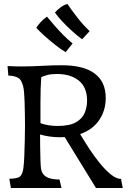

<svg xmlns="http://www.w3.org/2000/svg" viewBox="-20 -948 649 968"><path d="M35 0 27 -47Q68 -47 81 -58.5Q94 -70 98 -101Q101 -122 102.5 -161Q104 -200 105 -242Q106 -284 106 -315Q106 -340 105.5 -371.5Q105 -403 104 -433Q103 -463 101 -484Q99 -518 85.5 -541.5Q72 -565 22 -567L18 -615Q36 -614 54 -613.5Q72 -613 88 -613Q134 -613 189 -616Q220 -618 249 -618.5Q278 -619 292 -619Q401 -619 457 -577.5Q513 -536 513 -454Q513 -391 480 -342.5Q447 -294 384 -272Q404 -238 429.5 -199Q455 -160 483.5 -125Q512 -90 539.5 -68Q567 -46 590 -46L599 0H464L306 -257Q295 -256 283 -256Q254 -256 228 -260Q202 -264 182 -270Q182 -242 182.5 -206Q183 -170 184 -139.5Q185 -109 187 -96Q192 -69 214 -56Q236 -43 280 -43L290 0ZM184 -434V-327Q222 -313 271 -313Q331 -313 363 -331.5Q395 -350 407 -379Q419 -408 419 -440Q419 -508 377.5 -541.5Q336 -575 267 -575Q236 -575 217.5 -569.5Q199 -564 188 -559Q186 -534 185 -502Q184 -470 184 -434ZM394 -750Q373 -765 345 -790Q317 -815 292.5 -841.5Q268 -868 257 -885Q267 -897 285 -910.5Q303 -924 320 -928Q338 -901 368.5 -861.5Q399 -822 432 -791ZM311 -685Q289 -698 259.5 -721Q230 -744 203.5 -768Q177 -792 163 -808Q171 -821 185.5 -837Q200 -853 217 -864Q231 -847 252 -822.5Q273 -798 297.5 -773Q322 -748 346 -729Z"/></svg>

Font: Maname
Style: Regular
Weight: 400
Designer: Pathum Egodawatta
Foundry: mooniak
Version: Version 1.000; ttfautohint (v1.8.4.7-5d5b)